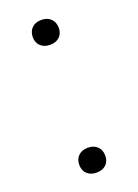

<svg xmlns="http://www.w3.org/2000/svg" viewBox="-113 -598 469 653"><g transform="rotate(-20 122.0 -271.0)"><path d="M121.5 5.5Q100.5 5.5 87.5 -6.5Q74.5 -18.5 74.5 -39Q74.5 -59.5 87.2 -72Q100 -84.5 121.5 -84.5Q143 -84.5 155.8 -72Q168.5 -59.5 168.5 -39Q168.5 -18.5 155.8 -6.5Q143 5.5 121.5 5.5ZM121.5 -457Q100.5 -457 87.5 -469Q74.5 -481 74.5 -501.5Q74.5 -522 87.2 -534.5Q100 -547 121.5 -547Q143 -547 155.8 -534.5Q168.5 -522 168.5 -501.5Q168.5 -481 155.8 -469Q143 -457 121.5 -457Z"/></g></svg>

Font: Encode Sans Expanded Expanded Light
Style: Regular
Weight: 300
Width: 7
Designer: Multiple Designers
Foundry: Impallari Type
Version: Version 3.000; ttfautohint (v1.8.3) -l 8 -r 50 -G 200 -x 14 